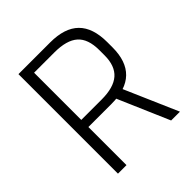

<svg xmlns="http://www.w3.org/2000/svg" viewBox="-192 -828 955 955"><g transform="rotate(-45 285.5 -350.0)"><path d="M90 -700H313Q415 -700 465 -650.5Q515 -601 515 -500V-463Q515 -366 464.5 -317Q414 -268 313 -268H146V-318H293Q378 -318 418.5 -353.5Q459 -389 459 -463V-500Q459 -579 419 -614.5Q379 -650 293 -650H136L150 -673V0H90ZM341 -285H402L526 0H464Z"/></g></svg>

Font: Pathway Extreme 8pt Thin
Style: Regular
Weight: 100
Version: Version 1.001;gftools[0.9.26]